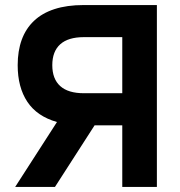

<svg xmlns="http://www.w3.org/2000/svg" viewBox="-20 -740 711 760"><path d="M354.5 -244H464V0H601V-720H311Q245 -720 195.8 -704Q146.5 -688 114.3 -657.2Q82 -626.5 66 -582.5Q50 -538.5 50 -482Q50 -394.5 88.3 -337Q126.5 -279.5 205.5 -257L40 0H197.5ZM464 -371H312Q250 -371 218.5 -399.2Q187 -427.5 187 -482Q187 -536.5 218.5 -564.8Q250 -593 312 -593H464Z"/></svg>

Font: Vela Sans ExtBd
Style: Regular
Weight: 800
Designer: Principal design: Mikhail Sharanda - project Manrope.
Design modification: Ravid Balaliev
Foundry: Mikhail Sharanda
Version: Version 1.001